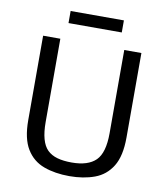

<svg xmlns="http://www.w3.org/2000/svg" viewBox="-93 -934 888 1024"><g transform="rotate(10 350.5 -422.5)"><path d="M352.1 11.7Q273.9 11.7 213.4 -10.5Q152.8 -32.7 118.7 -88.6Q84.5 -144.5 84.5 -244.6V-701.7H177.7V-250.5Q177.7 -142.6 219.2 -101.6Q240.7 -80.6 273.4 -71.3Q306.2 -62 351.6 -62Q440.4 -62 482.2 -103.5Q523.9 -145 523.9 -250.5V-701.7H616.7V-244.1Q616.7 -143.6 582.3 -87.9Q547.9 -32.2 488 -10.3Q428.2 11.7 352.1 11.7ZM206.1 -791.5V-856.9H494.6V-791.5Z"/></g></svg>

Font: Mako
Style: Regular
Weight: 400
Designer: vernon adams
Foundry: vernon adams
Version: Version 1.100; ttfautohint (v1.8.4.7-5d5b);gftools[0.9.33]